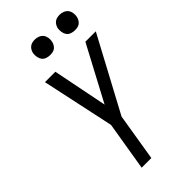

<svg xmlns="http://www.w3.org/2000/svg" viewBox="-287 -1021 1095 1095"><g transform="rotate(-45 260.0 -474.0)"><path d="M155 0 204 -296 110 -735H194L260 -404L436 -735H520L280 -287L233 0ZM440 -823Q426 -823 412 -828Q398 -833 390 -844Q382 -855 379.5 -870Q377 -885 379 -900Q381 -910 386.5 -920Q392 -930 400.5 -936.5Q409 -943 419.5 -945.5Q430 -948 441 -948Q455 -948 469 -942.5Q483 -937 491.5 -926Q500 -915 502.5 -900Q505 -885 502 -870Q500 -860 494.5 -850Q489 -840 480.5 -833.5Q472 -827 461.5 -825Q451 -823 440 -823ZM240 -823Q226 -823 212 -828Q198 -833 190 -844Q182 -855 179.5 -870Q177 -885 179 -900Q181 -910 186.5 -920Q192 -930 200.5 -936.5Q209 -943 219.5 -945.5Q230 -948 241 -948Q255 -948 269 -942.5Q283 -937 291.5 -926Q300 -915 302.5 -900Q305 -885 302 -870Q300 -860 294.5 -850Q289 -840 280.5 -833.5Q272 -827 261.5 -825Q251 -823 240 -823Z"/></g></svg>

Font: Iosevka Term Oblique
Style: Regular
Weight: 400
Italic angle: -9°
Monospace: yes
Designer: Belleve Invis
Foundry: Belleve Invis
Version: Version 31.4.0